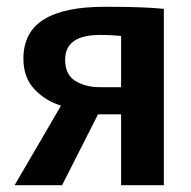

<svg xmlns="http://www.w3.org/2000/svg" viewBox="-20 -546 563 566"><path d="M23 0 159 -233V-235Q115 -248 82 -282.5Q49 -317 49 -373Q49 -451 109 -488.5Q169 -526 288 -526Q352 -526 392 -524.5Q432 -523 463 -520V0H337V-209H269L163 0ZM274 -289H337V-440Q327 -441 312 -442Q297 -443 275 -443Q172 -443 172 -370Q172 -326 202 -307.5Q232 -289 274 -289Z"/></svg>

Font: Murecho Medium
Style: Regular
Weight: 500
Designer: Neil Summerour
Foundry: Positype
Version: Version 1.010; ttfautohint (v1.8.3)